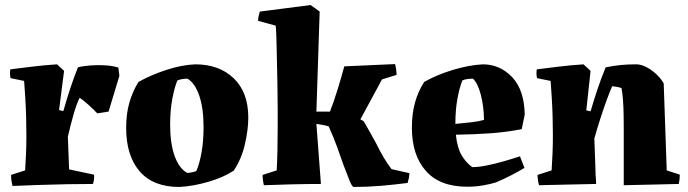

<svg xmlns="http://www.w3.org/2000/svg" viewBox="-20 -732 2737 764"><path d="M30 8Q24 -14 24 -36L80 -54Q82 -83 83.5 -119.5Q85 -156 85 -192Q85 -225 84 -265Q83 -305 80.5 -344Q78 -383 76 -410L22 -421Q18 -437 21 -456Q67 -462 113.5 -467.5Q160 -473 207 -476L235 -450L215 -294L232 -290Q246 -339 259.5 -380Q273 -421 290 -464Q308 -469 338.5 -471.5Q369 -474 399.5 -472Q430 -470 451 -463L455 -430L412 -288L367 -281Q352 -297 332 -315Q312 -333 297 -343Q285 -320 272.5 -276Q260 -232 250 -188L255 -58L354 -37Q355 -28 354 -18.5Q353 -9 350 0Q303 0 247 1Q191 2 134.5 4Q78 6 30 8Z M694 12Q589 12 535.5 -50.5Q482 -113 482 -223Q482 -280 495 -324.5Q508 -369 531 -406Q581 -434 642.5 -454Q704 -474 757 -476Q852 -476 910 -420.5Q968 -365 968 -264Q968 -217 954.5 -158Q941 -99 910 -53Q869 -26 809 -8.5Q749 9 694 12ZM725 -44Q734 -44 744.5 -46.5Q755 -49 761 -51Q773 -77 781.5 -123Q790 -169 790 -226Q790 -301 773 -351Q756 -401 726 -419Q704 -419 686 -412Q675 -387 666 -340.5Q657 -294 657 -236Q657 -161 675 -111Q693 -61 725 -44Z M1386 12Q1380 9 1370.5 -14.5Q1361 -38 1347 -75Q1336 -107 1321.5 -147Q1307 -187 1288 -229Q1279 -232 1264 -235Q1249 -238 1239 -239L1257 0Q1200 0 1141 1.5Q1082 3 1030 5Q1025 -16 1025 -36L1081 -54Q1083 -90 1084 -136.5Q1085 -183 1085 -227Q1085 -252 1085 -295Q1085 -338 1084 -389Q1083 -440 1082 -489Q1081 -538 1080 -576Q1079 -614 1077 -630L1007 -649Q1007 -658 1009 -667.5Q1011 -677 1014 -686L1216 -712L1252 -686L1239 -288H1293Q1308 -326 1323.5 -376.5Q1339 -427 1350 -468L1552 -477Q1558 -455 1558 -434L1500 -416L1414 -257L1427 -250Q1438 -232 1450.5 -209Q1463 -186 1477 -161Q1491 -132 1507 -105Q1523 -78 1538 -59L1609 -43Q1609 -34 1607 -24Q1605 -14 1602 -4Q1548 3 1494 7.5Q1440 12 1386 12Z M1839 11Q1730 11 1674.5 -52Q1619 -115 1619 -223Q1619 -280 1631.5 -324.5Q1644 -369 1668 -406Q1717 -434 1781 -453.5Q1845 -473 1901 -476Q1969 -476 2017.5 -425.5Q2066 -375 2068 -276L2056 -218Q1994 -206 1929.5 -201.5Q1865 -197 1794 -196Q1799 -145 1816.5 -115Q1834 -85 1859 -67Q1885 -67 1919 -74Q1953 -81 1987.5 -91Q2022 -101 2049 -110L2067 -64Q2044 -50 2015 -35Q1986 -20 1953 -6Q1930 1 1900.5 6Q1871 11 1839 11ZM1792 -239Q1826 -242 1856 -245.5Q1886 -249 1906 -255Q1905 -311 1893 -356Q1881 -401 1862 -419Q1852 -419 1840 -417.5Q1828 -416 1820 -412Q1809 -386 1800.5 -341Q1792 -296 1792 -239Z M2125 5Q2119 -15 2119 -36L2175 -54Q2177 -83 2178.5 -119.5Q2180 -156 2180 -192Q2180 -225 2179 -265Q2178 -305 2175.5 -344Q2173 -383 2171 -410L2117 -421Q2113 -437 2116 -456Q2162 -462 2208.5 -467.5Q2255 -473 2302 -476L2330 -450L2313 -293L2330 -289Q2344 -337 2358 -378.5Q2372 -420 2390 -464Q2425 -471 2452 -473.5Q2479 -476 2512 -476Q2532 -476 2554 -464Q2576 -452 2594 -434.5Q2612 -417 2621 -400Q2624 -313 2627 -227Q2630 -141 2633 -54L2685 -37Q2685 -28 2684 -18.5Q2683 -9 2681 0Q2632 1 2574.5 2.5Q2517 4 2462 5V-224Q2462 -247 2461.5 -276Q2461 -305 2459 -333.5Q2457 -362 2453 -382Q2437 -387 2416 -389Q2407 -369 2394.5 -335Q2382 -301 2369 -260.5Q2356 -220 2345 -181L2349 -71L2350 -35Q2351 -26 2351.5 -17.5Q2352 -9 2352 0Q2295 1 2235.5 2.5Q2176 4 2125 5Z"/></svg>

Font: Labrada ExtraBold
Style: Regular
Weight: 800
Designer: Mercedes Jáuregui
Foundry: Omnibus-Type Team
Version: Version 1.000; ttfautohint (v1.8.4.7-5d5b)